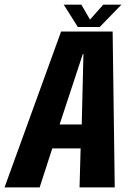

<svg xmlns="http://www.w3.org/2000/svg" viewBox="-53 -813 588 833"><path d="M-33.3 0H119.1L173.8 -169.1H296.8L292.1 0H444.8L435.7 -676.1H212ZM205.6 -273 306.4 -578.9H309L301.6 -273ZM284.6 -696H379.7L473.9 -792.8H395L337.5 -728L300 -792.8H223.5Z"/></svg>

Font: Anybody Thin Condensed
Style: Italic
Weight: 100
Width: 3
Italic angle: -10°
Version: Version 1.113;gftools[0.9.25]